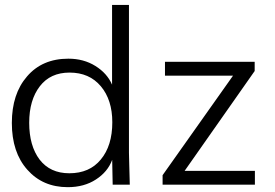

<svg xmlns="http://www.w3.org/2000/svg" viewBox="-20 -753 1120 783"><path d="M643.1 0V-38.6L930.2 -444.3H652.8V-501H1018.6V-463.4L732.9 -56.2H1019.5V0ZM262.7 -46.4Q345.2 -46.4 391.1 -102.5Q438 -158.7 438 -254.4Q438 -345.7 391.1 -401.4Q344.2 -457 263.7 -457Q185.5 -457 142.6 -401.4Q99.1 -345.2 99.1 -252.4Q99.1 -158.2 141.6 -102.1Q184.6 -46.4 262.7 -46.4ZM256.3 10.3Q154.3 10.3 91.3 -61Q28.3 -131.8 28.3 -251.5Q28.3 -370.1 90.3 -441.4Q152.3 -513.7 258.8 -513.7Q321.3 -513.7 369.1 -483.9Q417 -454.1 437 -407.7V-732.9H505.9V-130.4Q506.3 -113.3 507.1 -81.1Q507.8 -48.8 509.3 0H439.5L437.5 -101.1Q419.4 -52.2 371.1 -21Q323.2 10.3 256.3 10.3Z"/></svg>

Font: Ride Light
Style: Regular
Weight: 300
Version: Version 3.000